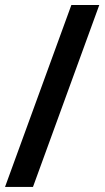

<svg xmlns="http://www.w3.org/2000/svg" viewBox="-34 -735 411 755"><path d="M-14.2 0 246.6 -715.3H356.4L95.7 0Z"/></svg>

Font: Elstob 18pt
Style: Bold Italic
Weight: 700
Italic angle: -20°
Designer: Peter S. Baker
Version: Version 1.015